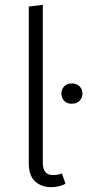

<svg xmlns="http://www.w3.org/2000/svg" viewBox="-20 -763 361 794"><path d="M192 11Q151 11 125 -13Q99 -37 99 -88V-736L157 -743V-90Q157 -39 199 -39Q221 -39 236 -46L251 -3Q223 11 192 11ZM277 -334Q257 -334 245.5 -346Q234 -358 234 -376Q234 -394 245.5 -406Q257 -418 277 -418Q298 -418 309.5 -405.5Q321 -393 321 -376Q321 -359 309.5 -346.5Q298 -334 277 -334Z"/></svg>

Font: Trujillo Light
Style: Regular
Weight: 300
Designer: Fira Sans original fonts by bBox Type GmbH, Carrois Corporate GbR, & Edenspiekermann AG / Changes by Cristiano Sobral
Foundry: Fira Sans original fonts by bBox Type GmbH, Carrois Corporate GbR, & Edenspiekermann AG / Changes by Cristiano Sobral
Version: Version 4.301;July 28, 2020;FontCreator 13.0.0.2655 64-bit